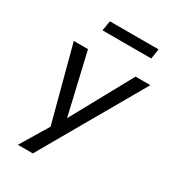

<svg xmlns="http://www.w3.org/2000/svg" viewBox="-208 -809 990 1101"><g transform="rotate(30 287.0 -258.5)"><path d="M87 180 209 -23 205 25 67 -496H161L255 -93L476 -496H574L186 180ZM179 -631 190 -697H512L502 -631Z"/></g></svg>

Font: Nunito Sans 7pt
Style: Italic
Weight: 400
Italic angle: -9°
Designer: Vernon Adams
Foundry: Vernon Adams
Version: Version 3.101;gftools[0.9.27]